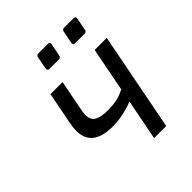

<svg xmlns="http://www.w3.org/2000/svg" viewBox="-203 -876 1008 1008"><g transform="rotate(-45 301.0 -372.0)"><path d="M229 -645.5Q221.7 -645.5 218 -649.9Q214.4 -654.3 215.8 -661.6L229.5 -731Q231.4 -744.1 245.1 -744.1H314.9Q328.6 -744.1 328.6 -731.9Q328.6 -729.5 328.1 -728L314.5 -658.7Q312 -645.5 298.8 -645.5ZM419.9 -645.5Q412.6 -645.5 408.9 -649.9Q405.3 -654.3 406.7 -661.6L420.4 -731Q422.4 -744.1 436 -744.1H505.9Q519.5 -744.1 519.5 -731.9Q519.5 -729.5 519 -728L505.4 -658.7Q502.9 -645.5 489.7 -645.5ZM404.8 -227.5Q400.9 -226.1 387.5 -220.9Q374 -215.8 353.5 -210.4Q333 -205.1 306.4 -200.7Q279.8 -196.3 249 -196.3Q207.5 -196.3 178.7 -205.1Q149.9 -213.9 132.1 -229.7Q114.3 -245.6 106.2 -267.6Q98.1 -289.6 98.1 -315.9Q98.1 -339.8 104 -368.7L138.7 -547.9H228.5L193.8 -368.7Q190.9 -354 190.9 -341.3Q190.9 -303.2 216.3 -288.8Q241.7 -274.4 295.4 -274.4Q324.7 -274.4 354.7 -279.8Q384.8 -285.2 419.4 -303.2L466.8 -547.9H556.6L450.2 0H360.4Z"/></g></svg>

Font: Hack
Style: Italic
Weight: 400
Italic angle: -11°
Monospace: yes
Designer: Christopher Simpkins
Foundry: Christopher Simpkins
Version: Version 2.019; ttfautohint (v1.4.1) -l 4 -r 80 -G 350 -x 0 -